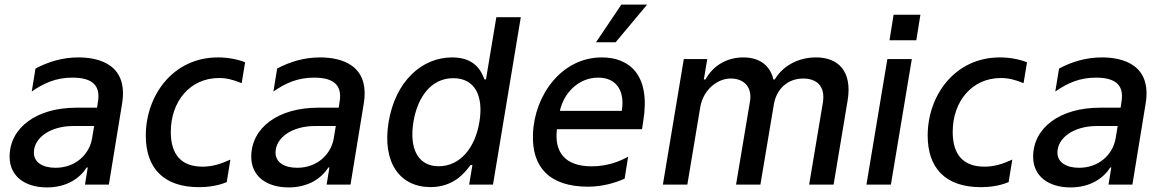

<svg xmlns="http://www.w3.org/2000/svg" viewBox="-20 -802 5056 834"><path d="M183.9 12.1C271.3 12.1 327.4 -28.8 356.9 -74.6H361.2L349.1 0H452.8L510.3 -351.6C538 -519.9 413 -552.6 320.3 -552.6C252.1 -552.6 191.4 -534.4 134.2 -504.3L117.9 -404.5C171.5 -441.4 223.4 -464.8 294.7 -464.8C386 -464.8 415.5 -426.8 405.9 -362.9L401.6 -334.2H311.8C139.6 -334.2 21.7 -247.9 21.7 -121.1C21.7 -35.9 89.1 12.1 183.9 12.1ZM221.2 -73.2C164.8 -73.2 127.1 -97.3 127.1 -139.2C127.1 -203.8 198.9 -254.6 298.3 -254.6H388.8L380 -201C367.9 -130 306.8 -73.2 221.2 -73.2Z M844.5 11C877.8 11 922.6 6.7 964.8 -11L980.8 -108.7C937.1 -88.8 900.6 -78.1 860.1 -78.1C767.4 -78.1 721.9 -130.7 721.9 -228.7C721.9 -362.2 806.1 -463.1 931.1 -463.1C963.4 -463.1 991.8 -456.3 1029.8 -440.7L1044.7 -531.6C1009.6 -545.1 968.8 -552.6 926.8 -552.6C730.5 -552.6 613.3 -386.4 613.3 -213.1C613.3 -73.9 688.6 11 844.5 11Z M1233.7 12.1C1321 12.1 1377.1 -28.8 1406.6 -74.6H1410.9L1398.8 0H1502.5L1560 -351.6C1587.7 -519.9 1462.7 -552.6 1370 -552.6C1301.8 -552.6 1241.1 -534.4 1183.9 -504.3L1167.6 -404.5C1221.2 -441.4 1273.1 -464.8 1344.5 -464.8C1435.7 -464.8 1465.2 -426.8 1455.6 -362.9L1451.3 -334.2H1361.5C1189.3 -334.2 1071.4 -247.9 1071.4 -121.1C1071.4 -35.9 1138.8 12.1 1233.7 12.1ZM1271 -73.2C1214.5 -73.2 1176.8 -97.3 1176.8 -139.2C1176.8 -203.8 1248.6 -254.6 1348 -254.6H1438.6L1429.7 -201C1417.6 -130 1356.5 -73.2 1271 -73.2Z M1850.1 10.7C1949.2 10.7 1998.2 -50.1 2023.4 -84.9H2032L2017.8 0H2121.4L2242.2 -727.3H2136L2090.9 -457H2084.5C2071.4 -490.8 2045.1 -552.6 1943.9 -552.6C1811.8 -552.6 1697.4 -448.5 1668 -271.7C1639.2 -95.2 1717.3 10.7 1850.1 10.7ZM1886 -79.9C1790.8 -79.9 1757.8 -163.4 1775.9 -272.7C1793.7 -381 1853.3 -462.4 1948.9 -462.4C2041.9 -462.4 2081.3 -386.7 2062.5 -272.7C2043.7 -158 1977.3 -79.9 1886 -79.9Z M2790.8 -782H2679L2568.9 -618.3H2654.1ZM2594.1 -552.6C2418.7 -552.6 2300.8 -387.4 2295.1 -219.5C2289.4 -77.4 2365.4 8.9 2534.1 8.9C2593.4 8.9 2648.4 -6 2693.2 -25.9L2708.5 -121.4C2664.8 -96.6 2609.4 -79.5 2550.8 -79.5C2435 -79.5 2387.1 -139.9 2399.1 -240.8H2768.8L2774.5 -278.4C2806.1 -475.5 2715.2 -552.6 2594.1 -552.6ZM2680.8 -320.3H2411.9C2428.6 -397.4 2492.2 -464.8 2578.5 -464.8C2660.2 -464.8 2695 -403.8 2680.8 -320.3Z M2859.4 0H2965.6L3021.7 -336.3C3033.7 -409.4 3093.8 -460.9 3154.1 -460.9C3213.4 -460.9 3247.5 -421.9 3237.9 -362.6L3177.2 0H3283L3341.3 -347.7C3352.3 -414.1 3399.9 -460.9 3469.1 -460.9C3525.2 -460.9 3566.4 -430 3554.3 -355.8L3494.7 0H3600.9L3661.9 -365.8C3682.5 -490.4 3622.9 -552.6 3524.9 -552.6C3446 -552.6 3380.3 -515.3 3345.2 -456.7H3339.5C3325.6 -516.3 3280.9 -552.6 3208.8 -552.6C3136.7 -552.6 3077.1 -516.7 3044.4 -456.7H3037.3L3052.2 -545.5H2950.3Z M3861.5 -737.9 3843.8 -627.1H3960.2L3978 -737.9ZM3743.6 0H3849.8L3940.7 -545.5H3834.5Z M4240.8 11C4274.1 11 4318.9 6.7 4361.2 -11L4377.1 -108.7C4333.5 -88.8 4296.9 -78.1 4256.4 -78.1C4163.7 -78.1 4118.3 -130.7 4118.3 -228.7C4118.3 -362.2 4202.4 -463.1 4327.4 -463.1C4359.7 -463.1 4388.1 -456.3 4426.1 -440.7L4441.1 -531.6C4405.9 -545.1 4365.1 -552.6 4323.2 -552.6C4126.8 -552.6 4009.6 -386.4 4009.6 -213.1C4009.6 -73.9 4084.9 11 4240.8 11Z M4630 12.1C4717.3 12.1 4773.4 -28.8 4802.9 -74.6H4807.2L4795.1 0H4898.8L4956.3 -351.6C4984 -519.9 4859 -552.6 4766.3 -552.6C4698.2 -552.6 4637.4 -534.4 4580.3 -504.3L4563.9 -404.5C4617.5 -441.4 4669.4 -464.8 4740.8 -464.8C4832 -464.8 4861.5 -426.8 4851.9 -362.9L4847.7 -334.2H4757.8C4585.6 -334.2 4467.7 -247.9 4467.7 -121.1C4467.7 -35.9 4535.2 12.1 4630 12.1ZM4667.3 -73.2C4610.8 -73.2 4573.2 -97.3 4573.2 -139.2C4573.2 -203.8 4644.9 -254.6 4744.3 -254.6H4834.9L4826 -201C4813.9 -130 4752.8 -73.2 4667.3 -73.2Z"/></svg>

Font: TID UI Medium
Style: Italic
Weight: 500
Italic angle: -9.39999°
Designer: The TID Project Authors
Foundry: Bakken & Bæck
Version: Version 1.001;hotconv 1.0.109;makeotfexe 2.5.65596